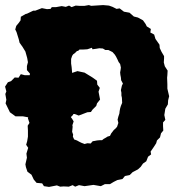

<svg xmlns="http://www.w3.org/2000/svg" viewBox="-57 -712 686 756"><path d="M136 24 116 21 109 10 87 8 76 -5 67 -24 51 -36 45 -54 43 -65 49 -91 47 -107 54 -130 46 -142 50 -156 53 -174V-198L52 -217L59 -228L53 -246L54 -250L33 -254H4L-18 -270L-35 -305L-32 -319L-36 -342L-32 -352L-37 -371L-26 -388L-13 -393L1 -407L16 -406L25 -420L40 -416H60L61 -422L49 -436V-452L53 -467L50 -484L43 -509L32 -527L20 -544L17 -557L8 -586L3 -596L7 -610L17 -622L24 -632L25 -646L44 -657L49 -658L74 -670H82L108 -680L128 -676L142 -677L147 -684H164L186 -688L202 -685L215 -690L225 -684L241 -690L255 -689H276L293 -692L302 -689L333 -691L349 -692L372 -690L386 -685L402 -677L414 -679L431 -666L453 -662L470 -647L486 -643L506 -632L516 -618L521 -608L537 -598L535 -584L550 -576L555 -559L571 -536L572 -523L579 -508L589 -491V-482L588 -466L592 -451L603 -434L602 -416L601 -406L602 -380V-363L609 -333L605 -317L604 -301L594 -284L590 -259L594 -240L585 -230V-215L586 -198L577 -187L573 -171L561 -159L558 -148L549 -134L536 -115L538 -104L526 -95L519 -77L506 -68L497 -55L486 -45L465 -34L454 -23L435 -19L425 -7L405 -3L391 4L376 13H356L340 21L311 16L276 21L254 17L239 23L229 17L214 23L194 22L180 23L167 18ZM276 -145 287 -148 300 -147 308 -156 315 -157 325 -159 336 -160H345L351 -165L360 -170L366 -174L376 -177L381 -187L385 -192L391 -200L399 -207L404 -213L409 -228L406 -241L409 -253L413 -265L414 -274L416 -285L419 -295L424 -307L423 -327L421 -336V-347L419 -357L423 -375L427 -383L420 -396L419 -407L417 -417L416 -427L418 -438L419 -446L416 -460L410 -468L406 -477L400 -489L395 -497L386 -507L370 -515H358L348 -521L334 -522L322 -520L307 -518L305 -524L287 -518L271 -517H256L251 -512L246 -511L238 -503L231 -498L227 -492L223 -480V-462L225 -448L226 -437L227 -425L248 -432L276 -426L307 -407L325 -394L326 -379L336 -366L331 -351L337 -320L325 -305L322 -295L307 -280L301 -271L287 -270L253 -257L237 -263H232L230 -259L222 -251L227 -244L233 -234L228 -219L229 -213L228 -203L227 -193L231 -182L230 -174L235 -163L246 -159L255 -154L263 -150Z"/></svg>

Font: Winky Rough ExtraBold
Style: Regular
Weight: 800
Designer: Simon Atzbach
Foundry: typofactur
Version: Version 1.206; ttfautohint (v1.8.4.7-5d5b)